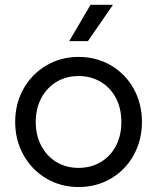

<svg xmlns="http://www.w3.org/2000/svg" viewBox="-20 -750 642 784"><path d="M42 -252Q42 -327.1 76.2 -387.7Q110.4 -448.2 169.4 -482.9Q228.5 -517.6 300.8 -517.6Q374 -517.6 433.1 -482.9Q492.2 -448.2 525.9 -387.7Q559.6 -327.1 559.6 -252Q559.6 -177.7 525.9 -116.7Q492.2 -55.7 433.1 -21Q374 13.7 300.8 13.7Q228.5 13.7 169.4 -21Q110.4 -55.7 76.2 -116.7Q42 -177.7 42 -252ZM475.6 -252Q475.6 -306.6 453.6 -349.1Q431.6 -391.6 391.6 -415.5Q351.6 -439.5 300.8 -439.5Q250 -439.5 210.4 -415.5Q170.9 -391.6 148.4 -349.1Q126 -306.6 126 -252Q126 -197.3 148.4 -154.8Q170.9 -112.3 210.4 -88.4Q250 -64.5 300.8 -64.5Q351.6 -64.5 391.6 -88.4Q431.6 -112.3 453.6 -154.8Q475.6 -197.3 475.6 -252ZM441.4 -730.5H349.6L262.7 -582H338.9Z"/></svg>

Font: Wanted Sans Variable
Style: Regular
Weight: 400
Designer: Original Design by Kil Hyung-jin and Kang Hanbin, Wanted Lab, Inc; Hangeul from Source Han Sans by Jang Soo-young and Ka
Foundry: Wanted Lab, Inc.
Version: Version 1.003;Glyphs 3.2 (3227)